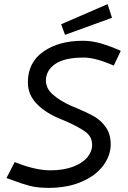

<svg xmlns="http://www.w3.org/2000/svg" viewBox="-20 -900 619 930"><path d="M11.2 0ZM426.2 -197.5Q426.2 -237.5 395 -260.6Q363.8 -283.8 302.5 -311.2L272.5 -323.8Q201.2 -352.5 158.1 -396.9Q115 -441.2 115 -501.2Q115 -597.5 190 -650Q265 -702.5 381.2 -702.5Q425 -702.5 470 -689.4Q515 -676.2 565 -653.8L531.2 -582.5Q441.2 -621.2 386.2 -621.2Q292.5 -621.2 247.5 -590Q202.5 -558.8 202.5 -510Q202.5 -471.2 236.2 -441.9Q270 -412.5 321.2 -388.8L348.8 -377.5Q405 -353.8 437.5 -335Q470 -316.2 493.1 -283.1Q516.2 -250 516.2 -200Q516.2 -147.5 480.6 -98.8Q445 -50 376.2 -20Q307.5 10 215 10Q162.5 10 125.6 0.6Q88.8 -8.8 36.2 -28.8L11.2 -37.5L51.2 -115Q150 -75 223.8 -75Q287.5 -75 333.8 -92.5Q380 -110 403.1 -138.1Q426.2 -166.2 426.2 -197.5ZM295 -731.2 276.2 -782.5 501.2 -880 522.5 -813.8Z"/></svg>

Font: Cambay
Style: Italic
Weight: 400
Italic angle: -11°
Designer: Pooja Saxena
Foundry: Pooja Saxena
Version: Version 1.019;PS 001.019;hotconv 1.0.70;makeotf.lib2.5.58329